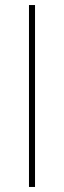

<svg xmlns="http://www.w3.org/2000/svg" viewBox="-20 -669 254 762"><path d="M95 -649H119V73H95Z"/></svg>

Font: Smooch Sans Thin ExtraLight
Style: Regular
Weight: 250
Version: Version 1.010